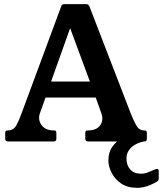

<svg xmlns="http://www.w3.org/2000/svg" viewBox="-20 -680 783 923"><path d="M608 -136Q622 -100 635.5 -76.5Q649 -53 673 -53Q682 -53 684 -49.5Q686 -46 686 -40V-13Q686 0 673 0H403Q390 0 390 -13V-40Q390 -46 392 -49.5Q394 -53 403 -53Q444 -53 461.5 -77.5Q479 -102 467 -136L436 -223L453 -211H186L202 -220L172 -136Q161 -105 179.5 -79Q198 -53 238 -53Q247 -53 249 -49.5Q251 -46 251 -40V-13Q251 0 238 0H18Q5 0 5 -13V-40Q5 -46 7 -49.5Q9 -53 18 -53Q45 -53 58.5 -77.5Q72 -102 84 -136L274 -649Q277 -660 289 -660H395Q405 -660 410 -649ZM216 -261 213 -288H425L424 -256L310 -564H324ZM680 -16Q682 -14 683 -11Q684 -8 684 -6Q684 0 673 0Q669 0 655.5 4Q642 8 626.5 17Q611 26 599.5 42.5Q588 59 588 83Q588 114 606 134.5Q624 155 658 155Q674 155 690 149Q706 143 718.5 137.5Q731 132 735 132Q743 132 743 143V178Q743 188 736 192Q685 223 640 223Q592 223 561.5 201.5Q531 180 516 149.5Q501 119 501 92Q501 52 520 25.5Q539 -1 565.5 -16Q592 -31 616 -37.5Q640 -44 650 -44Q659 -44 665 -36Z"/></svg>

Font: Young Serif Light
Style: Regular
Weight: 300
Designer: Bastien Sozeau
Foundry: NBR — Bastien Sozeau
Version: Version 5.001